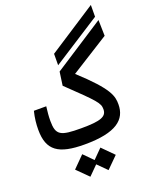

<svg xmlns="http://www.w3.org/2000/svg" viewBox="-182 -908 961 1212"><g transform="rotate(-20 299.0 -302.0)"><path d="M246.1 3.9C459 3.9 531.7 -60.5 531.7 -161.6C531.7 -216.8 522.5 -268.6 339.8 -435.5L597.7 -597.7L595.2 -704.6L253.4 -482.9L240.7 -392.1C414.1 -226.1 432.1 -207 432.1 -165C432.1 -115.2 389.6 -99.6 259.8 -99.6C120.6 -99.6 91.8 -113.3 91.8 -209.5C91.8 -244.1 94.7 -266.6 99.1 -305.7H16.1C4.9 -261.2 1 -220.7 1 -183.1C1 -43.5 70.3 3.9 246.1 3.9ZM258.3 -523.4 582 -731.4 582.5 -810.5 258.8 -600.1ZM331.1 207.5 406.7 132.3 331.1 56.2 270 117.7 209 56.2 133.3 132.3 209 207.5 270 146.5Z"/></g></svg>

Font: Cascadia Mono NF
Style: Regular
Weight: 400
Monospace: yes
Designer: Aaron Bell
Foundry: Saja Typeworks
Version: Version 2404.023